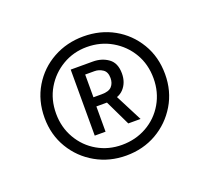

<svg xmlns="http://www.w3.org/2000/svg" viewBox="-70 -791 546 500"><g transform="rotate(-20 203.0 -541.0)"><path d="M203 -376Q157 -376 119 -397.5Q81 -419 58.5 -456.5Q36 -494 36 -541Q36 -589 58.5 -626.5Q81 -664 119 -685Q157 -706 203 -706Q250 -706 287.5 -685Q325 -664 347.5 -626.5Q370 -589 370 -541Q370 -494 347.5 -456.5Q325 -419 287.5 -397.5Q250 -376 203 -376ZM202 -406Q240 -406 271 -423.5Q302 -441 320 -472Q338 -503 338 -541Q338 -580 320 -610.5Q302 -641 271 -659Q240 -677 202 -677Q165 -677 134.5 -659Q104 -641 86 -610.5Q68 -580 68 -541Q68 -503 86 -472Q104 -441 134.5 -423.5Q165 -406 202 -406ZM143 -636H204Q229 -636 247 -623Q265 -610 265 -581Q265 -556 250 -539.5Q235 -523 203 -523H173V-453H143ZM197 -548Q217 -548 225 -557Q233 -566 233 -580Q233 -597 222.5 -604Q212 -611 200 -611H174V-548ZM230 -531 270 -453H236L199 -530Z"/></g></svg>

Font: Josefin Sans Thin Light
Style: Regular
Weight: 300
Version: Version 2.000